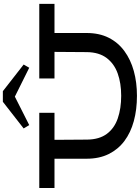

<svg xmlns="http://www.w3.org/2000/svg" viewBox="167 -1154 1001 1376"><g transform="rotate(-90 668.0 -466.5)"><path d="M669 14Q570 14 487.5 -8.5Q405 -31 345 -76Q285 -121 251.5 -188.5Q218 -256 218 -347V-628H353L355 -343Q356 -256 396 -202Q436 -148 507 -123.5Q578 -99 669 -99Q759 -99 829 -124Q899 -149 940 -203.5Q981 -258 982 -345L984 -628H1119V-347Q1119 -256 1085 -188.5Q1051 -121 989.5 -76Q928 -31 846.5 -8.5Q765 14 669 14ZM8 -577V-686H547V-577ZM793 -577V-686H1328V-577ZM459 -758 435 -798 626 -947H702L893 -798L870 -758L663 -861Z"/></g></svg>

Font: BioRhyme Expanded SemiBold
Style: Regular
Weight: 600
Width: 7
Designer: Aoife Mooney
Foundry: Aoife Mooney Type
Version: Version 1.600;gftools[0.9.33]